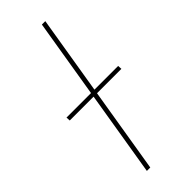

<svg xmlns="http://www.w3.org/2000/svg" viewBox="-243 -765 794 794"><g transform="rotate(-45 154.0 -367.5)"><path d="M84 0 205 -735H225L104 0ZM308 -373H6L5 -391H307Z"/></g></svg>

Font: Iosevka Aile Thin Oblique
Style: Regular
Weight: 100
Italic angle: -9°
Designer: Belleve Invis
Foundry: Belleve Invis
Version: Version 31.1.0; ttfautohint (v1.8.4)